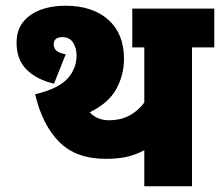

<svg xmlns="http://www.w3.org/2000/svg" viewBox="-20 -652 770 672"><path d="M652 -486V0H485V-126Q452 -109 421 -102.5Q390 -96 350 -96Q246 -96 187 -155.5Q128 -215 103 -322Q185 -342 216.5 -377Q248 -412 248 -458Q248 -483 236 -502.5Q224 -522 198 -522Q168 -522 168 -496Q168 -469 210 -462L169 -359Q107 -374 72.5 -409Q38 -444 38 -502Q38 -546 60.5 -574.5Q83 -603 121.5 -617.5Q160 -632 208 -632Q304 -632 359 -583Q414 -534 414 -446Q414 -390 387 -340.5Q360 -291 294 -259Q320 -231 362 -231Q438 -231 485 -293V-486H443V-622H730V-486Z"/></svg>

Font: Noto Sans SemiCondensed Black
Style: Regular
Weight: 900
Width: 4
Designer: Monotype Design Team
Foundry: Monotype Imaging Inc.
Version: Version 2.013; ttfautohint (v1.8.4.7-5d5b)